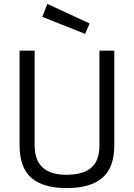

<svg xmlns="http://www.w3.org/2000/svg" viewBox="-20 -951 684 981"><path d="M157 -208Q157 -58 319 -58Q403 -58 445.5 -93.5Q488 -129 488 -208V-692H564V-210Q564 -94 502.5 -42Q441 10 321 10Q201 10 140.5 -42Q80 -94 80 -210V-692H157ZM222 -931 438 -831 415 -778 196 -865Z"/></svg>

Font: Titillium-CLs Web
Style: CLs-Regular
Weight: 400
Version: Version 1.002;PS 57.000;hotconv 1.0.70;makeotf.lib2.5.55311